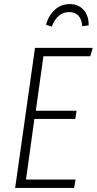

<svg xmlns="http://www.w3.org/2000/svg" viewBox="-20 -918 473 938"><path d="M433 -684 421 -643H192L155 -377H354L348 -337H148L107 -41H349L342 0H54L151 -684ZM205 -797Q218 -844 248.5 -871Q279 -898 320 -898Q363 -898 388.5 -869.5Q414 -841 413 -794L382 -790Q376 -859 318 -859Q260 -859 233 -788Z"/></svg>

Font: Fira Sans Extra Condensed ExtraLight
Style: Italic
Weight: 275
Width: 3
Italic angle: -8°
Designer: Carrois Corporate & Edenspiekermann AG
Foundry: Carrois Corporate GbR & Edenspiekermann AG
Version: Version 4.203